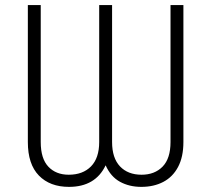

<svg xmlns="http://www.w3.org/2000/svg" viewBox="-20 -727 833 757"><path d="M89.8 -707H140.6V-167Q140.6 -101.6 170.7 -69.8Q200.7 -38.1 251 -38.1Q306.6 -38.1 338.9 -71Q371.1 -104 371.1 -167V-707H421.9V-167Q421.9 -104 453.1 -71Q484.4 -38.1 538.1 -38.1Q589.8 -38.1 621.1 -70.1Q652.3 -102.1 652.3 -167V-707H703.1V-167Q703.1 -108.4 682.1 -68.8Q661.1 -29.3 623.8 -9.8Q586.4 9.8 537.1 9.8Q489.7 9.8 453.1 -10.3Q416.5 -30.3 396.5 -75.2Q356 9.8 252 9.8Q176.8 9.8 133.3 -34.9Q89.8 -79.6 89.8 -167Z"/></svg>

Font: Pretendard ExtraLight
Style: Regular
Weight: 200
Designer: Base glyphs from Inter by Rasmus Andersson; Hangeul glyphs from Noto Sans CJK(Source Han Sans) by Jang Soo-young and Kan
Foundry: Kil Hyung-jin
Version: Version 1.309